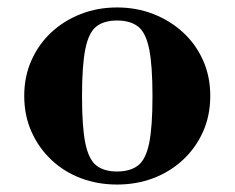

<svg xmlns="http://www.w3.org/2000/svg" viewBox="-20 -482 629 515"><path d="M294 13Q242 13 197 -4Q152 -21 118 -53Q84 -85 64.5 -128.5Q45 -172 45 -225Q45 -277 64.5 -320.5Q84 -364 118 -395.5Q152 -427 197 -444.5Q242 -462 294 -462Q346 -462 391 -444.5Q436 -427 470.5 -395.5Q505 -364 524.5 -320.5Q544 -277 544 -225Q544 -172 524.5 -128.5Q505 -85 470.5 -53Q436 -21 391 -4Q346 13 294 13ZM294 -22Q329 -22 350 -38Q371 -54 380 -97.5Q389 -141 389 -224Q389 -307 380 -351Q371 -395 350 -411Q329 -427 294 -427Q259 -427 238.5 -411Q218 -395 209 -351Q200 -307 200 -224Q200 -141 209 -97.5Q218 -54 238.5 -38Q259 -22 294 -22Z"/></svg>

Font: Libre Bodoni
Style: Bold
Weight: 700
Designer: Pablo Impallari, Rodrigo Fuenzalida
Foundry: Impallari Type
Version: Version 2.005;gftools[0.9.23]